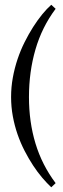

<svg xmlns="http://www.w3.org/2000/svg" viewBox="-20 -589 268 812"><path d="M102.5 -178.7Q102.5 -73.2 130.1 17.8Q157.7 108.9 215.3 185.5L196.8 203.1Q178.2 185.5 158.4 162.4Q138.7 139.2 119.9 110.6Q101.1 82 84 48.8Q66.9 15.6 54.2 -21Q41.5 -57.6 34.2 -97.4Q26.9 -137.2 26.9 -178.7Q26.9 -220.2 34.2 -260.5Q41.5 -300.8 54.2 -338.6Q66.9 -376.5 84 -410.6Q101.1 -444.8 119.9 -474.4Q138.7 -503.9 158.4 -528.1Q178.2 -552.2 196.8 -568.8L215.3 -551.8Q157.2 -474.1 129.9 -379.6Q102.5 -285.2 102.5 -178.7Z"/></svg>

Font: Parastoo Print
Style: Print
Weight: 400
Foundry: Saber Rastikerdar (saber.rastikerdar@gmail.com)
Version: Version 1.0.0-alpha5